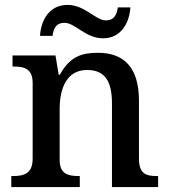

<svg xmlns="http://www.w3.org/2000/svg" viewBox="-20 -762 691 782"><path d="M400 -606C471 -606 507 -666 511 -732H460C456 -705 447 -679 411 -679C369 -679 326 -742 255 -742C183 -742 147 -683 143 -616H194C198 -643 206 -669 243 -669C286 -669 328 -606 400 -606ZM26 0H305V-45H301C257 -45 223 -53 223 -111V-317C223 -402 251 -477 335 -477C410 -477 436 -427 436 -341V0H624V-45H619C574 -45 546 -54 546 -117V-352C546 -488 484 -547 379 -547C315 -547 265 -533 224 -458H219L206 -536H31V-491H35C79 -491 113 -482 113 -424V-116C113 -54 77 -45 32 -45H26Z"/></svg>

Font: Noto Serif Medium
Style: Regular
Weight: 500
Designer: Monotype Design Team
Foundry: Monotype Imaging Inc.
Version: Version 2.013